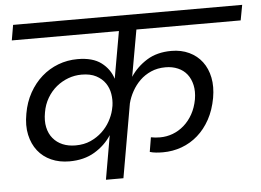

<svg xmlns="http://www.w3.org/2000/svg" viewBox="-52 -808 1190 875"><g transform="rotate(-5 543.0 -370.0)"><path d="M433 -201Q404 -156 355.5 -127Q307 -98 240 -98Q194 -98 157 -114.5Q120 -131 96 -161.5Q72 -192 62.5 -235Q53 -278 63 -332Q72 -384 95.5 -426Q119 -468 152.5 -497.5Q186 -527 228 -543Q270 -559 317 -559Q386 -559 425 -529.5Q464 -500 478 -455L516 -670H26L38 -740H1086L1073 -670H596L558 -457Q587 -501 633.5 -530Q680 -559 746 -559Q791 -559 827 -542Q863 -525 886 -494.5Q909 -464 917.5 -422Q926 -380 917 -329Q907 -274 884 -232Q861 -190 828 -161Q795 -132 754 -117Q713 -102 668 -102Q652 -102 636.5 -103.5Q621 -105 608 -109L619 -175Q628 -173 639 -172Q650 -171 661 -171Q691 -171 719 -181.5Q747 -192 770.5 -212.5Q794 -233 810.5 -262.5Q827 -292 834 -330Q840 -366 833.5 -395Q827 -424 811 -444.5Q795 -465 769.5 -476Q744 -487 713 -487Q676 -487 646.5 -474Q617 -461 595.5 -440Q574 -419 559 -392Q544 -365 537 -337L478 0H398ZM274 -168Q313 -168 343 -181.5Q373 -195 395.5 -216Q418 -237 432.5 -263Q447 -289 453 -314L457 -333Q461 -360 456.5 -387.5Q452 -415 437 -437Q422 -459 395.5 -473Q369 -487 329 -487Q297 -487 267.5 -476Q238 -465 213.5 -445Q189 -425 171.5 -395.5Q154 -366 148 -330Q141 -292 147.5 -262Q154 -232 171.5 -211Q189 -190 215 -179Q241 -168 274 -168Z"/></g></svg>

Font: SVN-Poppins
Style: Italic
Weight: 400
Italic angle: -10°
Designer: Ninad Kale (Devanagari), Jonny Pinhorn (Latin)
Foundry: Indian Type Foundry
Version: Version 3.002 2017; ttfautohint (v1.8.3)